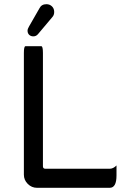

<svg xmlns="http://www.w3.org/2000/svg" viewBox="-20 -894 602 915"><path d="M111.3 -748Q111.3 -755.9 118.2 -767.6L168 -854.5Q177.7 -874 201.2 -874Q216.8 -874 227.5 -863.8Q238.3 -853.5 238.3 -836.9Q238.3 -821.3 228.5 -811.5L161.1 -731.4Q152.3 -720.7 138.7 -720.7Q127 -720.7 119.1 -728Q111.3 -735.4 111.3 -748ZM93.8 -61.5V-641.6Q93.8 -673.8 101.6 -673.8H176.8Q184.6 -673.8 184.6 -641.6V-101.6Q184.6 -89.8 196.3 -89.8H502.9Q519.5 -89.8 535.2 -105.5Q535.2 -89.8 535.2 -57.6Q535.2 1 502.9 1H156.2Q130.9 1 112.3 -17.6Q93.8 -36.1 93.8 -61.5Z"/></svg>

Font: YuPearl-Regular
Style: Regular
Weight: 400
Designer: Max Yao
Foundry: Max-Everyday
Version: Version 1.011; ttfautohint (v1.8.3)